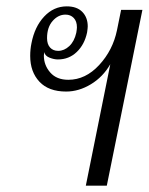

<svg xmlns="http://www.w3.org/2000/svg" viewBox="-20 -584 468 604"><path d="M327 -382Q304 -342 266 -319Q228 -296 188 -296Q133 -296 104 -327Q75 -358 75 -408Q75 -429 79 -448Q89 -500 119 -532Q149 -564 190 -564Q222 -564 239 -546.5Q256 -529 256 -501Q256 -496 254 -482Q246 -444 221.5 -420.5Q197 -397 162 -397Q150 -397 136 -402.5Q122 -408 119 -420L118 -409Q118 -379 138 -356Q158 -333 195 -333Q249 -333 292 -379.5Q335 -426 348 -489L361 -553H428L316 0H250ZM220 -481Q222 -493 222 -498Q222 -517 212 -527.5Q202 -538 186 -538Q163 -538 145.5 -518Q128 -498 128 -464Q128 -445 137.5 -434.5Q147 -424 163 -424Q182 -424 198 -439Q214 -454 220 -481Z"/></svg>

Font: Trirong Light
Style: Italic
Weight: 300
Italic angle: -12°
Designer: Katatrad Team
Foundry: CadsonDemak
Version: Version 1.001